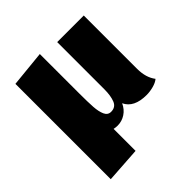

<svg xmlns="http://www.w3.org/2000/svg" viewBox="-194 -669 1001 1001"><g transform="rotate(-45 306.0 -168.5)"><path d="M589 -12Q574 1 547.5 8Q521 15 497 15Q404 15 376 -45Q362 -14 335.5 3.5Q309 21 277 21Q264 21 250 18V180L54 193V-510L254 -530V-241Q254 -174 256.5 -137.5Q259 -101 269.5 -77.5Q280 -54 304 -54Q338 -54 350 -84.5Q362 -115 362 -162V-510H558V-117Q558 -52 589 -12Z"/></g></svg>

Font: Sansita ExtraBold
Style: Regular
Weight: 800
Designer: Pablo Cosgaya
Foundry: Omnibus-Type
Version: Version 1.006